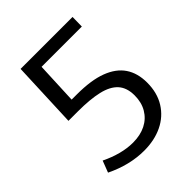

<svg xmlns="http://www.w3.org/2000/svg" viewBox="-200 -812 933 933"><g transform="rotate(-45 267.0 -345.0)"><path d="M245 8Q146 8 45 -41L68 -101Q111 -80 153 -69Q195 -58 234 -58Q285 -58 322.5 -77Q360 -96 381 -131.5Q402 -167 402 -215Q402 -268 374.5 -298.5Q347 -329 291.5 -342Q236 -355 152 -355H87L101 -698H458L457 -633H157L181 -649L170 -398L148 -417H207Q305 -417 367 -393.5Q429 -370 459 -325.5Q489 -281 489 -216Q489 -146 457.5 -95.5Q426 -45 371 -18.5Q316 8 245 8Z"/></g></svg>

Font: Bitter Thin
Style: Regular
Weight: 400
Version: Version 3.021